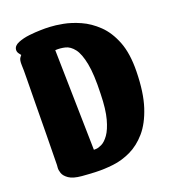

<svg xmlns="http://www.w3.org/2000/svg" viewBox="-92 -657 654 732"><g transform="rotate(-15 235.5 -290.5)"><path d="M61 -65Q57 -124 52 -188.5Q47 -253 42.5 -312Q38 -371 35 -412.5Q32 -454 30 -466Q27 -489 32.5 -497.5Q38 -506 38 -506Q38 -506 31 -513.5Q24 -521 24 -530Q24 -546 43.5 -556Q63 -566 88 -571Q113 -576 132.5 -578Q152 -580 152 -580Q152 -580 172 -581Q192 -582 223.5 -579Q255 -576 291.5 -563.5Q328 -551 361.5 -524Q395 -497 418 -450.5Q441 -404 446 -332Q452 -247 438.5 -189Q425 -131 398.5 -94.5Q372 -58 338 -38Q304 -18 267.5 -10.5Q231 -3 198.5 -1.5Q166 0 142 0Q107 0 89.5 -10Q72 -20 66.5 -32.5Q61 -45 61 -55Q61 -65 61 -65ZM168 -490 212 -85Q212 -85 221 -86Q230 -87 243.5 -95Q257 -103 269.5 -124Q282 -145 289 -183.5Q296 -222 292 -284Q288 -362 275.5 -405.5Q263 -449 245.5 -468Q228 -487 208 -490Q188 -493 168 -490Z"/></g></svg>

Font: Nerko One
Style: Regular
Weight: 400
Designer: Nermin Kahrimanovic
Foundry: Nermin Kahrimanovic
Version: Version 1.101